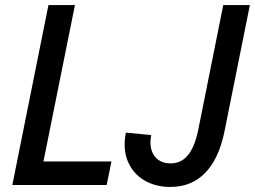

<svg xmlns="http://www.w3.org/2000/svg" viewBox="-20 -740 1019 768"><path d="M29.3 0 173.8 -719.7H279.8L153.8 -94.2H425.8L406.7 0ZM661.6 7.8Q601.1 7.8 556.4 -19Q511.7 -45.9 491.2 -94.7Q470.7 -143.6 483.4 -209.5L585 -199.7Q578.1 -166.5 585.7 -140.9Q593.3 -115.2 613 -100.8Q632.8 -86.4 662.6 -86.4Q692.9 -86.4 714.6 -102.8Q736.3 -119.1 750.7 -149.7Q765.1 -180.2 773.4 -222.7L873 -719.7H979.5L877.9 -214.4Q856 -106 801.3 -49.1Q746.6 7.8 661.6 7.8Z"/></svg>

Font: Reddit Sans Medium
Style: Italic
Weight: 500
Italic angle: -11.25°
Designer: Stephen Hutchings
Version: Version 1.013